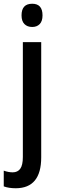

<svg xmlns="http://www.w3.org/2000/svg" viewBox="-52 -816 309 1025"><path d="M63 -734Q63 -796 120 -796Q175 -796 175 -734Q175 -703 160 -687.5Q145 -672 120 -672Q94 -672 78.5 -687.5Q63 -703 63 -734ZM33 189Q-5 189 -32 179V95Q-7 104 16 104Q42 104 56 85Q70 66 70 22V-591H168V24Q168 188 33 189Z"/></svg>

Font: Noto Sans Tamil UI Condensed Medium
Style: Regular
Weight: 500
Width: 3
Designer: Jelle Bosma - Monotype Design Team
Foundry: Monotype Imaging Inc.
Version: Version 2.004; ttfautohint (v1.8.4.7-5d5b)